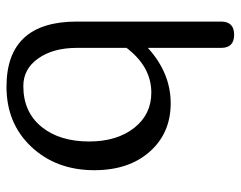

<svg xmlns="http://www.w3.org/2000/svg" viewBox="-95 -646 741 591"><g transform="rotate(90 275.5 -350.5)"><path d="M370.1 -107.4Q415.5 -163.1 415.5 -254.4Q415.5 -339.4 374 -392.6Q332.5 -445.8 265.1 -445.8Q185.5 -445.8 127.4 -369.6V-216.3Q127.4 -143.1 160.2 -97.2Q192.4 -51.8 245.1 -51.8Q324.2 -51.8 370.1 -107.4ZM447.3 -440.4Q503.9 -376 503.9 -270.5Q503.9 -152.8 431.6 -76.2Q359.9 0 247.1 0Q46.4 0 46.4 -216.3V-660.6Q46.4 -700.7 86.9 -700.7Q127.4 -700.7 127.4 -660.6V-435.1Q204.6 -505.4 297.9 -505.4Q390.1 -505.4 447.3 -440.4Z"/></g></svg>

Font: inglobal
Style: Regular
Weight: 400
Designer: Andrey Kochetov, Denis Davydov, Evgeny Yurtaev
Foundry: inglobal
Version: Version 1.00 September 25, 2014, initial release